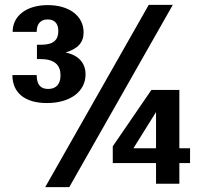

<svg xmlns="http://www.w3.org/2000/svg" viewBox="-20 -756 839 790"><path d="M622 -295V-146H529ZM622 0H718V-85H762V-146H718V-386H603L444 -154V-85H622ZM31 -447C31 -373 84 -332 173 -332C271 -332 332 -381 332 -450C332 -497 303 -529 250 -540C301 -556 324 -581 324 -623C324 -690 265 -735 177 -735C89 -735 32 -691 32 -625H131C131 -658 147 -676 176 -676C205 -676 220 -659 220 -628C220 -592 200 -572 151 -572H132V-513H146C205 -513 229 -488 229 -446C229 -410 211 -390 178 -390C146 -390 131 -409 131 -447ZM592 -736 166 14H265L691 -736Z"/></svg>

Font: Perun
Style: Bold
Weight: 700
Foundry: Copyright (c) Stefan Peev, Context Ltd, 2016
Version: Version 1.089